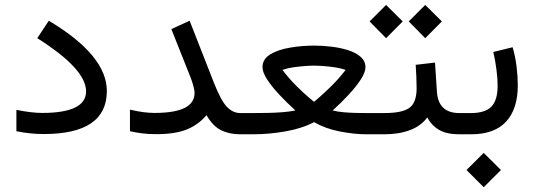

<svg xmlns="http://www.w3.org/2000/svg" viewBox="-20 -556 2212 795"><path d="M47.9 -101.1Q110.4 -88.4 154.8 -88.4Q336.4 -88.4 336.4 -177.7Q336.4 -270.5 134.3 -397.9L182.1 -470.2Q422.4 -326.7 422.4 -179.2Q422.4 -1 161.1 -1Q130.4 -1 102.1 -4.2Q73.7 -7.3 47.9 -12.7Z M518.1 -102.1Q574.7 -88.4 620.1 -88.4Q785.6 -88.4 785.6 -170.9Q785.6 -183.1 779.8 -203.4Q773.9 -223.6 768.1 -237.8L689.5 -435.5L765.1 -470.2L866.7 -210.9Q895.5 -138.2 920.2 -113Q944.8 -87.9 974.6 -87.9H995.1V0H974.6Q929.7 0 895.8 -16.6Q861.8 -33.2 835 -79.1Q802.2 -40 754.2 -20.3Q706.1 -0.5 627.4 -0.5Q594.2 -0.5 567.9 -3.9Q541.5 -7.3 518.1 -12.7Z M1357.4 -98.6Q1377.9 -93.3 1404.1 -91.1Q1430.2 -88.9 1454.8 -88.4Q1479.5 -87.9 1495.6 -87.9H1518.1V0H1495.6Q1446.8 0 1386.7 -11.7Q1326.7 -23.4 1280.3 -50.3Q1231.9 -24.4 1163.3 -12.2Q1094.7 0 1027.8 0H975.6V-87.9H1029.3Q1053.2 -87.9 1085 -88.4Q1116.7 -88.9 1148.4 -91.3Q1180.2 -93.8 1203.1 -98.6Q1168 -130.4 1137 -163.6Q1106 -196.8 1086.4 -226.6Q1066.9 -256.3 1066.9 -277.8Q1066.9 -311.5 1099.4 -331.1Q1131.8 -350.6 1181.4 -358.9Q1231 -367.2 1281.7 -367.2Q1317.4 -367.2 1354.5 -362.5Q1391.6 -357.9 1423.1 -347.7Q1454.6 -337.4 1473.9 -320.1Q1493.2 -302.7 1493.2 -277.8Q1493.2 -256.8 1474.1 -227.3Q1455.1 -197.8 1424.3 -164.6Q1393.6 -131.3 1357.4 -98.6ZM1280.3 -284.2Q1265.6 -284.2 1241.9 -282.5Q1218.3 -280.8 1193.1 -277.1Q1168 -273.4 1149.4 -266.6Q1176.8 -230.5 1207 -200.4Q1237.3 -170.4 1258.8 -152.3Q1280.3 -134.3 1280.3 -134.3Q1280.3 -134.3 1301.3 -152.3Q1322.3 -170.4 1352.8 -200.4Q1383.3 -230.5 1411.1 -266.6Q1392.6 -273.4 1367.7 -277.1Q1342.8 -280.8 1319.1 -282.5Q1295.4 -284.2 1280.3 -284.2Z M1892.6 0H1880.9Q1830.1 0 1798.8 -17.8Q1767.6 -35.6 1749 -69.8Q1724.1 -35.2 1678.5 -17.6Q1632.8 0 1571.3 0H1498.5V-87.9H1572.3Q1645 -87.9 1674.8 -109.1Q1704.6 -130.4 1705.1 -189Q1705.1 -212.9 1703.9 -238.8Q1702.6 -264.6 1701.2 -287.6L1781.2 -296.9L1789.1 -176.3Q1794.9 -87.9 1881.8 -87.9H1892.6ZM1672.4 -467.3 1740.7 -535.6 1809.6 -467.3 1740.7 -397.9ZM1510.3 -467.3 1578.6 -535.6 1647.5 -467.3 1578.6 -397.9Z M2124 -203.1Q2124 -105 2075.7 -52.5Q2027.3 0 1931.2 0H1873V-87.9H1931.2Q1987.8 -87.9 2014.2 -114Q2040.5 -140.1 2040.5 -201.7Q2040.5 -230.5 2035.6 -268.3Q2030.8 -306.2 2022.5 -340.8L2102.5 -360.4Q2113.8 -322.3 2118.9 -280.5Q2124 -238.8 2124 -203.1ZM1911.6 147.9 1982.9 77.1 2054.2 147.9 1982.9 219.2Z"/></svg>

Font: Vazir FD-UI
Style: Regular-FD-UI
Weight: 400
Designer: Saber Rastikerdar
Foundry: Saber Rastikerdar
Version: Version 30.1.0